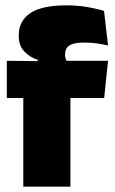

<svg xmlns="http://www.w3.org/2000/svg" viewBox="-20 -697 428 717"><path d="M228 -677Q269.5 -677 306 -670.8Q342.5 -664.5 368.5 -656L383.5 -527Q364.5 -531.5 343 -534.8Q321.5 -538 296.5 -538Q266.5 -538 250.5 -532.5Q234.5 -527 228.8 -517Q223 -507 223 -493.5V-492.5Q223 -482.5 226.2 -475Q229.5 -467.5 234.5 -460.5L121 -456.5V-473.5Q91.5 -483 70.8 -504.8Q50 -526.5 50 -562.5V-565Q50 -619 93.2 -648Q136.5 -677 228 -677ZM243 0H67V-420.5H243ZM369 -331H5.5V-470L145 -468.5L211 -470H383.5Z"/></svg>

Font: Anek Devanagari ExtraBold
Style: Regular
Weight: 800
Designer: Kailash Malviya (Devanagari) & Yesha Goshar (Latin)
Foundry: Ek Type
Version: Version 1.003